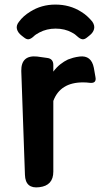

<svg xmlns="http://www.w3.org/2000/svg" viewBox="-20 -811 462 839"><path d="M73 -501Q72 -571 142 -564L185 -558Q213 -555 213 -527V-498Q227 -517 243.5 -530Q260 -543 277 -551Q287 -555 299.5 -558.5Q312 -562 328 -564Q379 -570 390 -515L397 -475Q403 -446 373 -449Q365 -450 358 -450.5Q351 -451 343 -451Q243 -451 213 -370V-61Q213 0 152 7Q91 15 89 -47ZM319 -651Q308 -662 294 -669Q263 -686 223 -686Q184 -686 152 -669Q136 -661 126 -651Q115 -641 105.5 -639.5Q96 -638 84 -648L75 -655Q58 -668 54 -684Q50 -700 63 -716Q81 -741 112 -760Q161 -791 222 -791Q285 -791 334 -760Q349 -751 361 -740Q373 -729 383 -717Q395 -700 391 -684Q387 -668 370 -655L360 -647Q349 -638 339.5 -639.5Q330 -641 319 -651Z"/></svg>

Font: MaokenZhuyuanTi
Style: Regular
Weight: 400
Designer: Fontworks Inc & LongZhuTi team: ZERO子、时光羊、荆南、频凡、刘鹏、Little White Dog、帆影Magmeta、奈白不弍、白日月球、ChaoTawei、雨三（排名不分先后）
Version: Version 1.000; 20230222